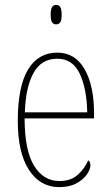

<svg xmlns="http://www.w3.org/2000/svg" viewBox="-20 -758 452 788"><path d="M223 10Q145 10 99 -60.5Q53 -131 53 -262Q53 -403 95 -472.5Q137 -542 215 -542Q288 -542 327 -474.5Q366 -407 366 -291V-272H81Q81 -142 119.5 -78.5Q158 -15 224 -15Q271 -15 299.5 -41Q328 -67 342 -100Q351 -95 351 -79Q351 -63 336.5 -42Q322 -21 293.5 -5.5Q265 10 223 10ZM338 -297Q336 -395 307 -456Q278 -517 215 -517Q149 -517 117 -457.5Q85 -398 82 -297ZM210 -658Q200 -658 194 -666Q188 -674 188 -698Q188 -721 194 -729.5Q200 -738 210 -738Q221 -738 227 -729.5Q233 -721 233 -698Q233 -674 227 -666Q221 -658 210 -658Z"/></svg>

Font: Noto Serif Thai Condensed Thin
Style: Regular
Weight: 100
Width: 3
Designer: Monotype Design Team
Foundry: Monotype Imaging Inc.
Version: Version 2.001; ttfautohint (v1.8.4.7-5d5b)